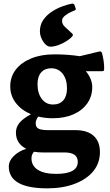

<svg xmlns="http://www.w3.org/2000/svg" viewBox="-20 -806 601 1049"><path d="M373 -786Q381 -788 387 -779L393 -761Q397 -753 388 -749Q359 -738 339 -723.5Q319 -709 319 -693Q319 -673 335.5 -658.5Q352 -644 374 -623Q382 -616 375 -608Q365 -595 344.5 -582Q324 -569 300 -560Q276 -551 255 -551Q241 -551 228 -564Q215 -577 206.5 -596.5Q198 -616 198 -635Q198 -670 216 -696.5Q234 -723 262 -741.5Q290 -760 320 -771Q350 -782 373 -786ZM238 223Q28 223 28 103Q28 74 54 47.5Q80 21 123 7Q67 -22 67 -82Q67 -111 86 -134.5Q105 -158 149 -182Q97 -204 66.5 -243.5Q36 -283 36 -334Q36 -387 66.5 -426Q97 -465 151 -487Q205 -509 276 -509Q316 -509 349.5 -506.5Q383 -504 416 -499L524 -525Q533 -526 537 -517Q542 -500 546 -474.5Q550 -449 549 -427Q549 -417 539 -417H449Q484 -375 484 -330Q484 -280 457 -241.5Q430 -203 381.5 -181.5Q333 -160 269 -160Q227 -160 189 -169Q175 -150 175 -133Q175 -110 191.5 -102.5Q208 -95 243 -95H392Q457 -95 491.5 -64Q526 -33 526 25Q526 85 490 129Q454 173 389 198Q324 223 238 223ZM270 -235Q306 -235 326 -258Q346 -281 346 -323Q346 -373 322.5 -403Q299 -433 260 -433Q225 -433 205 -410.5Q185 -388 185 -346Q185 -297 208 -266Q231 -235 270 -235ZM152 59Q152 100 187 122Q222 144 287 144Q405 144 405 78Q405 52 386.5 39.5Q368 27 335 27H214Q188 27 166 23Q152 38 152 59Z"/></svg>

Font: Hahmlet
Style: Bold
Weight: 700
Designer: Minjoo Ham & Mark Frömberg
Foundry: hypertype
Version: Version 1.002; ttfautohint (v1.8.3)